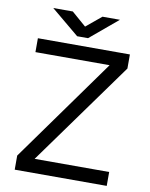

<svg xmlns="http://www.w3.org/2000/svg" viewBox="-94 -939 788 1007"><g transform="rotate(10 300.0 -435.0)"><path d="M55 -75 450 -626H55V-700H545V-625L148 -74H545V0H55ZM314 -746H256L107 -870H211L288 -803L369 -870H462Z"/></g></svg>

Font: PT Mono
Style: Regular
Weight: 400
Monospace: yes
Designer: A.Korolkova, I.Chaeva
Foundry: ParaType Ltd
Version: Version 1.001W OFL